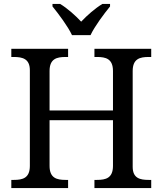

<svg xmlns="http://www.w3.org/2000/svg" viewBox="-20 -964 833 984"><path d="M349 -784H444C465 -829 513 -893 544 -931V-944H505C467 -921 426 -885 396 -853C366 -885 326 -921 288 -944H249V-931C280 -893 328 -829 349 -784ZM38 0H329V-42H316C271 -42 234 -51 234 -114V-348H559V-114C559 -51 522 -42 477 -42H464V0H755V-42H742C698 -42 660 -50 660 -109V-600C660 -663 697 -672 742 -672H755V-714H464V-672H477C522 -672 559 -663 559 -600V-398H234V-600C234 -663 271 -672 316 -672H329V-714H38V-672H51C95 -672 133 -663 133 -604V-114C133 -51 96 -42 51 -42H38Z"/></svg>

Font: Noto Serif
Style: Regular
Weight: 400
Designer: Monotype Design Team
Foundry: Monotype Imaging Inc.
Version: Version 2.015